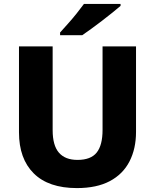

<svg xmlns="http://www.w3.org/2000/svg" viewBox="-20 -951 792 981"><path d="M675 -277Q675 -191 641.5 -126Q608 -61 541 -25.5Q474 10 373 10Q228 10 152.5 -65Q77 -140 77 -275V-714H249V-286Q249 -208 281 -171Q313 -134 376 -134Q444 -134 474 -171.5Q504 -209 504 -287V-714H675ZM596 -921Q580 -907 555 -887Q530 -867 501.5 -845Q473 -823 446 -803.5Q419 -784 400 -771H287V-785Q303 -803 326 -828.5Q349 -854 371 -881.5Q393 -909 409 -931H596Z"/></svg>

Font: Noto Sans Canadian Aboriginal ExtraBold
Style: Regular
Weight: 800
Designer: Monotype Design Team, Typotheque's Kevin King
Foundry: Monotype Imaging Inc.
Version: Version 2.004; ttfautohint (v1.8.4.7-5d5b)